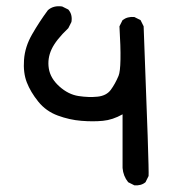

<svg xmlns="http://www.w3.org/2000/svg" viewBox="-20 -453 540 605"><path d="M403.3 130.9 383.8 121.1Q368.2 101.6 366.2 76.2V-92.8Q335 -75.2 304.2 -72.3Q273.4 -69.3 236.3 -72.3Q199.2 -75.2 162.1 -88.9Q125 -102.5 100.6 -132.8Q76.2 -163.1 64.5 -193.4Q52.7 -223.6 55.7 -264.6Q58.6 -305.7 81.1 -344.7Q103.5 -383.8 130.9 -420.9Q148.4 -436.5 175.8 -432.6L195.3 -422.9Q209 -407.2 205.1 -383.8L195.3 -364.3Q156.2 -327.1 142.6 -297.9Q128.9 -268.6 133.8 -237.3Q138.7 -206.1 167 -180.7Q195.3 -155.3 227.5 -150.4Q259.8 -145.5 287.6 -148.4Q315.4 -151.4 329.1 -169.9Q342.8 -188.5 353.5 -213.9Q364.3 -239.3 356.4 -370.1L366.2 -389.6Q381.8 -401.4 403.3 -399.4L422.9 -389.6L432.6 -370.1Q450.2 84 448.2 101.6L438.5 121.1Q424.8 132.8 403.3 130.9Z"/></svg>

Font: NaikaiFont
Style: Regular
Weight: 400
Version: Version 1.67